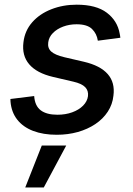

<svg xmlns="http://www.w3.org/2000/svg" viewBox="-20 -570 573 828"><path d="M224.6 11.2Q166.5 11.2 123 -5.4Q79.6 -22 54.4 -54Q29.3 -85.9 25.4 -131.3Q25.4 -134.3 25.1 -137.2Q24.9 -140.1 24.9 -143.1L127.4 -155.8Q130.4 -113.3 155.8 -94.2Q181.2 -75.2 227.5 -75.2Q262.7 -75.2 291.5 -85.7Q320.3 -96.2 338.4 -114.5Q356.4 -132.8 359.4 -155.3Q362.3 -178.7 347.4 -194.1Q332.5 -209.5 296.4 -217.8L208.5 -238.3Q138.2 -254.9 106 -292.7Q73.7 -330.6 81.1 -387.7Q86.9 -437.5 118.9 -473.9Q150.9 -510.3 201.2 -530Q251.5 -549.8 310.5 -549.8Q395 -549.8 440.7 -515.1Q486.3 -480.5 496.1 -425.3Q497.1 -420.9 497.8 -416.3Q498.5 -411.6 499 -407.2L401.9 -394.5Q397.5 -424.8 376.7 -445.1Q356 -465.3 310.1 -465.3Q279.3 -465.3 252.4 -455.3Q225.6 -445.3 208.3 -427.7Q190.9 -410.2 188 -387.2Q184.6 -362.8 200.7 -347.9Q216.8 -333 257.8 -323.2L341.8 -303.7Q412.6 -287.1 444.6 -250.5Q476.6 -213.9 469.2 -157.7Q465.3 -119.6 444.8 -88.4Q424.3 -57.1 391.1 -34.9Q357.9 -12.7 315.4 -0.7Q272.9 11.2 224.6 11.2ZM88.9 238.3 160.2 57.6H265.6L168.9 238.3Z"/></svg>

Font: Inter 16pt Medium
Style: Italic
Weight: 500
Italic angle: -9.3988°
Version: Version 4.001;git-66647c0bb